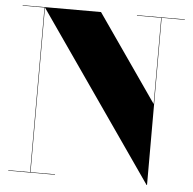

<svg xmlns="http://www.w3.org/2000/svg" viewBox="-53 -804 871 867"><g transform="rotate(5 382.0 -370.0)"><path d="M15 -2H114V-748H15V-750H370L643 -357V-748H533V-750H750V-748H645V10H643L116 -748.5V-2H227V0H15Z"/></g></svg>

Font: Bodoni* 96pt Fatface
Style: Regular
Weight: 900
Version: Version 2.3